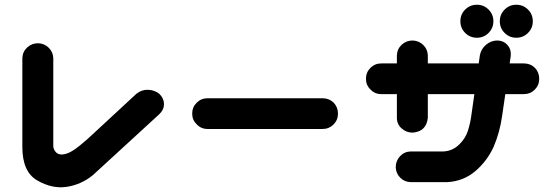

<svg xmlns="http://www.w3.org/2000/svg" viewBox="-20 -778 2371 818"><path d="M142.6 -593.8Q168.9 -592.8 187.5 -574.7Q206.1 -556.6 207 -530.3V-156.2Q207 -141.6 218.8 -128.9Q235.4 -112.3 270.5 -126Q305.7 -139.6 388.7 -218.8L560.5 -377.9Q583 -396.5 610.8 -395.5Q638.7 -394.5 659.2 -377.9Q678.7 -358.4 678.7 -334.5Q678.7 -310.5 659.2 -292L375 -31.2Q325.2 8.8 263.7 18.1Q202.1 27.3 138.7 -9.3Q75.2 -45.9 75.2 -151.4V-530.3Q76.2 -557.6 95.7 -575.7Q115.2 -593.8 142.6 -593.8Z M798.8 -293.9Q798.8 -321.3 817.9 -340.3Q836.9 -359.4 864.3 -359.4H1354.5Q1381.8 -359.4 1401.4 -340.8Q1419.9 -321.3 1419.9 -293.9Q1419.9 -266.6 1400.9 -247.6Q1381.8 -228.5 1354.5 -228.5H864.3Q836.9 -228.5 818.4 -248Q798.8 -266.6 798.8 -293.9Z M1539.1 -442.4Q1539.1 -469.7 1558.1 -488.8Q1577.1 -507.8 1604.5 -507.8H1670.9V-542Q1671.9 -569.3 1691.4 -587.4Q1710.9 -605.5 1738.3 -605.5Q1764.6 -604.5 1783.2 -586.4Q1801.8 -568.4 1802.7 -542V-507.8H2019.5L2024.4 -542Q2029.3 -569.3 2050.8 -587.4Q2072.3 -605.5 2099.6 -605.5Q2126 -604.5 2142.1 -586.4Q2158.2 -568.4 2156.2 -542L2151.4 -507.8H2211.9Q2239.3 -507.8 2258.8 -489.3Q2277.3 -469.7 2277.3 -442.4Q2277.3 -415 2258.3 -396Q2239.3 -377 2211.9 -377H2132.8L2119.1 -283.2Q2109.4 -213.9 2083 -152.3Q2054.7 -90.8 2004.4 -48.3Q1954.1 -5.9 1885.7 -2H1729.5Q1703.1 -2.9 1685.1 -21Q1667 -39.1 1666 -65.4Q1666 -92.8 1684.1 -112.3Q1702.1 -131.8 1729.5 -132.8H1870.1Q1907.2 -134.8 1935.1 -161.1Q1962.9 -187.5 1973.6 -221.2Q1984.4 -254.9 1989.3 -294.9L2001 -377H1802.7V-276.4Q1796.9 -217.8 1738.3 -212.9Q1710.9 -212.9 1690.9 -231Q1670.9 -249 1670.9 -276.4V-377H1604.5Q1577.1 -377 1558.6 -396.5Q1539.1 -415 1539.1 -442.4ZM1941.4 -687.5Q1941.4 -716.8 1961.9 -737.3Q1982.4 -757.8 2011.7 -757.8Q2041 -757.8 2061.5 -737.3Q2082 -716.8 2082 -687.5Q2082 -658.2 2061.5 -637.7Q2041 -617.2 2011.7 -617.2Q1982.4 -617.2 1961.9 -637.7Q1941.4 -658.2 1941.4 -687.5ZM2109.4 -687.5Q2109.4 -716.8 2129.9 -737.3Q2150.4 -757.8 2179.7 -757.8Q2209 -757.8 2229.5 -737.3Q2250 -716.8 2250 -687.5Q2250 -658.2 2229.5 -637.7Q2209 -617.2 2179.7 -617.2Q2150.4 -617.2 2129.9 -637.7Q2109.4 -658.2 2109.4 -687.5Z"/></svg>

Font: Nico Moji
Style: Regular
Weight: 400
Version: Version 1.02